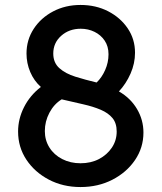

<svg xmlns="http://www.w3.org/2000/svg" viewBox="-20 -742 653 775"><path d="M305 13Q234 13 177 -17Q120 -47 86.5 -97.5Q53 -148 53 -211Q53 -262 77 -309.5Q101 -357 145 -391Q117 -416 102 -451.5Q87 -487 87 -526Q87 -581 116 -625.5Q145 -670 194.5 -696Q244 -722 305 -722Q367 -722 416.5 -696.5Q466 -671 495.5 -627.5Q525 -584 525 -529Q525 -486 507 -445Q489 -404 460 -373Q507 -346 533 -302Q559 -258 559 -207Q559 -146 525 -96Q491 -46 433.5 -16.5Q376 13 305 13ZM305 -83Q347 -83 379.5 -100Q412 -117 431.5 -146Q451 -175 451 -211Q451 -245 434 -265.5Q417 -286 386.5 -299Q356 -312 316 -321Q276 -330 229 -341Q198 -322 179.5 -287Q161 -252 161 -213Q161 -176 179.5 -146.5Q198 -117 231 -100Q264 -83 305 -83ZM370 -409Q391 -429 404.5 -459.5Q418 -490 418 -523Q418 -555 402.5 -578Q387 -601 361.5 -613.5Q336 -626 306 -626Q259 -626 227 -597.5Q195 -569 195 -526Q195 -489 219.5 -467Q244 -445 284 -432.5Q324 -420 370 -409Z"/></svg>

Font: Miriam Libre SemiBold
Style: Regular
Weight: 600
Version: Version 2.000